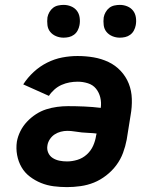

<svg xmlns="http://www.w3.org/2000/svg" viewBox="-20 -757 640 785"><path d="M254 8Q226 8 199 4.5Q172 1 147.5 -9Q123 -19 102 -35Q81 -51 68 -73.5Q55 -96 50 -123Q45 -150 49 -178Q53 -200 63.5 -221Q74 -242 90.5 -259.5Q107 -277 127 -290Q147 -303 169 -310Q191 -317 213.5 -320Q236 -323 258 -323Q292 -323 325.5 -321.5Q359 -320 392 -316Q395 -338 390 -358.5Q385 -379 372.5 -394.5Q360 -410 339.5 -416.5Q319 -423 298 -423Q281 -423 264.5 -420Q248 -417 232 -410Q216 -403 202.5 -391Q189 -379 180 -365L75 -412Q93 -440 118 -463Q143 -486 173 -501Q203 -516 234.5 -522Q266 -528 297 -528Q331 -528 363 -522.5Q395 -517 423.5 -503.5Q452 -490 473.5 -467Q495 -444 506.5 -415Q518 -386 519 -352.5Q520 -319 514 -286L498 -186Q493 -159 483 -132Q473 -105 455.5 -81.5Q438 -58 414 -39.5Q390 -21 364 -10.5Q338 0 309.5 4Q281 8 254 8ZM254 -97Q275 -97 296.5 -103.5Q318 -110 335 -125.5Q352 -141 361 -161.5Q370 -182 373 -203L375 -211Q360 -213 344.5 -213.5Q329 -214 314.5 -215.5Q300 -217 285 -219.5Q270 -222 255 -222Q242 -222 228.5 -218.5Q215 -215 203.5 -207.5Q192 -200 184 -188Q176 -176 174 -163Q171 -147 177 -133Q183 -119 195.5 -111Q208 -103 223 -100Q238 -97 254 -97ZM470 -603Q454 -603 439.5 -609Q425 -615 415.5 -626.5Q406 -638 404 -654Q402 -670 404 -686Q406 -697 412 -707.5Q418 -718 427 -725Q436 -732 447.5 -734.5Q459 -737 470 -737Q486 -737 500.5 -731Q515 -725 524 -713.5Q533 -702 535.5 -686Q538 -670 535 -654Q533 -643 527.5 -632.5Q522 -622 512.5 -615Q503 -608 492 -605.5Q481 -603 470 -603ZM240 -603Q224 -603 209.5 -609Q195 -615 185.5 -626.5Q176 -638 174 -654Q172 -670 174 -686Q176 -697 182 -707.5Q188 -718 197 -725Q206 -732 217.5 -734.5Q229 -737 240 -737Q256 -737 270.5 -731Q285 -725 294 -713.5Q303 -702 305.5 -686Q308 -670 305 -654Q303 -643 297.5 -632.5Q292 -622 282.5 -615Q273 -608 262 -605.5Q251 -603 240 -603Z"/></svg>

Font: Iosevka Etoile Extrabold
Style: Italic
Weight: 800
Italic angle: -9°
Designer: Belleve Invis
Foundry: Belleve Invis
Version: Version 22.1.2; ttfautohint (v1.8.4)